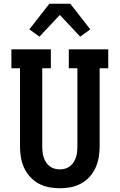

<svg xmlns="http://www.w3.org/2000/svg" viewBox="-20 -999 640 1027"><path d="M300 8Q271 8 242 2.5Q213 -3 187 -17Q161 -31 141 -53Q121 -75 109 -101.5Q97 -128 92 -157Q87 -186 87 -215V-634H41V-735H252V-634H206V-215Q206 -201 207.5 -186.5Q209 -172 213.5 -158Q218 -144 226 -131.5Q234 -119 245.5 -110Q257 -101 271 -97Q285 -93 300 -93Q315 -93 329 -97Q343 -101 354.5 -110Q366 -119 374 -131.5Q382 -144 386.5 -158Q391 -172 392.5 -186.5Q394 -201 394 -215V-634H348V-735H559V-634H513V-215Q513 -186 508 -157Q503 -128 491 -101.5Q479 -75 459 -53Q439 -31 413 -17Q387 -3 358 2.5Q329 8 300 8ZM191 -803 137 -842 244 -979H356L463 -842L409 -803L300 -919Z"/></svg>

Font: Iosevka Etoile
Style: Bold
Weight: 700
Designer: Belleve Invis
Foundry: Belleve Invis
Version: Version 28.1.0; ttfautohint (v1.8.4)